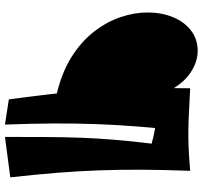

<svg xmlns="http://www.w3.org/2000/svg" viewBox="-42 -796 836 793"><g transform="rotate(90 376.5 -400.0)"><path d="M372 -215Q281 -236 216.5 -276.5Q152 -317 111 -370Q70 -423 51 -480Q32 -537 32 -591Q32 -648 51 -695Q70 -742 106 -770Q142 -798 191 -798Q239 -798 286 -764.5Q333 -731 366.5 -658Q400 -585 406 -465ZM495 -2 391 -18Q378 -116 369.5 -189Q361 -262 356 -324.5Q351 -387 348.5 -450.5Q346 -514 345.5 -590Q345 -666 345 -767L522 -745Q510 -639 503 -550Q496 -461 493 -377Q490 -293 490.5 -202.5Q491 -112 495 -2ZM546 -2Q546 -103 546.5 -179Q547 -255 549.5 -318.5Q552 -382 557 -444.5Q562 -507 570.5 -580.5Q579 -654 592 -751L686 -767Q682 -658 681.5 -567.5Q681 -477 684 -393Q687 -309 694 -220Q701 -131 713 -24ZM678 -582Q630 -593 600 -601Q570 -609 547 -614.5Q524 -620 499 -624Q474 -628 438 -631.5Q402 -635 344 -638L345 -767Q405 -764 444.5 -762Q484 -760 517 -759.5Q550 -759 589 -760.5Q628 -762 686 -767Z"/></g></svg>

Font: Marhey
Style: Bold
Weight: 700
Designer: Nur Syamsi & Bustanul Arifin
Foundry: Namelatype
Version: Version 1.000